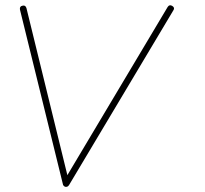

<svg xmlns="http://www.w3.org/2000/svg" viewBox="-20 -722 790 741"><path d="M649 -682 246 -7 243 -4 242 -3 238 -1H235H231L230 -2Q229 -2 229 -3H228L225 -6Q223 -8 223 -10L57 -685Q55 -698 67 -700Q78 -703 82 -691L240 -46L627 -695Q634 -706 645 -699Q656 -692 649 -682Z"/></svg>

Font: Quicksand
Style: Light Italic
Weight: 300
Italic angle: -12°
Designer: Andrew Paglinawan
Foundry: Andrew Paglinawan
Version: 1.002